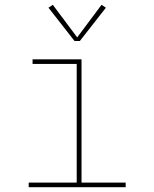

<svg xmlns="http://www.w3.org/2000/svg" viewBox="-20 -776 640 796"><path d="M99 0V-19H298V-511H115V-530H318V-19H501V0ZM289 -606 181 -744 199 -756 300 -621 401 -756 419 -744 311 -606Z"/></svg>

Font: Iosevka Curly Slab ThEx
Style: Regular
Weight: 100
Width: 7
Monospace: yes
Designer: Belleve Invis
Foundry: Belleve Invis
Version: Version 11.1.0; ttfautohint (v1.8.3)